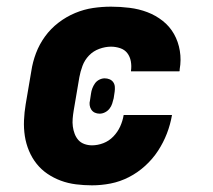

<svg xmlns="http://www.w3.org/2000/svg" viewBox="-20 -548 640 576"><path d="M256 8Q232 8 208 5Q184 2 162.5 -6Q141 -14 122.5 -26.5Q104 -39 90 -56.5Q76 -74 67 -95.5Q58 -117 54.5 -140Q51 -163 52 -187Q53 -211 57 -235L74 -335Q78 -362 88 -388.5Q98 -415 115 -438.5Q132 -462 155.5 -480Q179 -498 205.5 -509Q232 -520 259 -524Q286 -528 313 -528Q341 -528 369 -524.5Q397 -521 422 -511.5Q447 -502 468 -485.5Q489 -469 502 -446Q515 -423 519.5 -395.5Q524 -368 519 -340Q519 -339 519 -337Q519 -335 518 -334H373Q373 -334 373 -334.5Q373 -335 373 -336Q375 -350 372.5 -364Q370 -378 362 -388.5Q354 -399 340.5 -403.5Q327 -408 313 -408Q296 -408 278 -401.5Q260 -395 247 -381.5Q234 -368 227.5 -350.5Q221 -333 218 -316L201 -216Q199 -204 198 -192Q197 -180 198.5 -168.5Q200 -157 204 -146.5Q208 -136 215 -128Q222 -120 233 -116Q244 -112 256 -112Q273 -112 290 -118.5Q307 -125 320 -138.5Q333 -152 340.5 -168.5Q348 -185 351 -203H496Q491 -174 480.5 -147Q470 -120 454 -95.5Q438 -71 415.5 -50.5Q393 -30 366.5 -16.5Q340 -3 312 2.5Q284 8 256 8ZM279 -207Q271 -207 264.5 -210Q258 -213 254 -219Q250 -225 249 -232.5Q248 -240 250 -247L253 -267Q254 -275 257 -283Q260 -291 265 -298Q270 -305 278 -309Q286 -313 294 -313Q302 -313 309 -310Q316 -307 320 -301Q324 -295 324.5 -287.5Q325 -280 324 -273L321 -253Q319 -245 316.5 -237Q314 -229 308.5 -222Q303 -215 295 -211Q287 -207 279 -207Z"/></svg>

Font: Iosevka Etoile Heavy Oblique
Style: Regular
Weight: 900
Italic angle: -9°
Designer: Belleve Invis
Foundry: Belleve Invis
Version: Version 15.5.2; ttfautohint (v1.8.4)